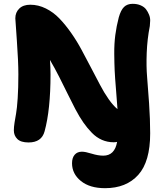

<svg xmlns="http://www.w3.org/2000/svg" viewBox="-20 -735 870 1015"><path d="M581.1 17.1Q547.9 17.1 518.8 4.4Q489.7 -8.3 465.6 -33Q441.4 -57.6 420.7 -87.4Q399.9 -117.2 377.9 -158.9Q356 -200.7 337.4 -239.3Q318.8 -277.8 293.2 -328.1Q267.6 -378.4 244.1 -418Q247.1 -378.9 247.1 -341.8Q247.1 -155.3 215.8 -41Q200.2 18.1 130.9 18.1Q90.3 18.1 71.8 0Q53.2 -18.1 53.2 -45.9Q53.2 -63 56.9 -86.9Q60.5 -110.8 65.2 -136Q69.8 -161.1 73.5 -215.8Q77.1 -270.5 77.1 -341.8Q77.1 -409.7 69.1 -520.8Q61 -631.8 61 -638.2Q61 -669.4 81.8 -689.7Q102.5 -710 140.1 -710Q182.6 -710 222.4 -690.2Q262.2 -670.4 293.7 -637.7Q325.2 -605 356 -561.3Q386.7 -517.6 411.4 -471.2Q436 -424.8 461.7 -376.2Q487.3 -327.6 508.8 -286.4Q530.3 -245.1 554.7 -210.4Q579.1 -175.8 601.1 -158.2Q599.1 -191.4 593.5 -258.3Q587.9 -325.2 586.2 -361.3Q584.5 -397.5 584 -450.4Q583.5 -503.4 589.6 -550Q595.7 -596.7 607.9 -643.1Q618.7 -681.6 635.7 -698.2Q652.8 -714.8 681.2 -714.8Q705.1 -714.8 723.6 -706.8Q742.2 -698.7 752 -685.8Q761.7 -672.9 768.1 -657Q774.4 -641.1 773.9 -625.7Q773.4 -610.4 772 -597.2Q758.3 -527.3 755.6 -455.3Q752.9 -383.3 757.6 -328.9Q762.2 -274.4 768.1 -189Q773.9 -103.5 773.9 -29.8Q773.9 119.6 710.7 189.7Q647.5 259.8 535.2 259.8Q454.6 259.8 407.7 221.9Q360.8 184.1 360.8 127.9Q360.8 99.1 374.8 83Q388.7 66.9 413.1 66.9Q431.2 66.9 464.8 77.4Q498.5 87.9 525.9 87.9Q586.4 87.9 599.1 15.1Q589.4 17.1 581.1 17.1Z"/></svg>

Font: Shantell Sans Irregular
Style: Regular
Weight: 800
Designer: Stephen Nixon, Anya Danilova, Shantell Martin
Foundry: Arrow Type
Version: Version 1.006;[9816181b4]